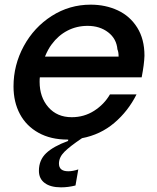

<svg xmlns="http://www.w3.org/2000/svg" viewBox="-20 -588 675 824"><path d="M151 -256Q150 -250 150 -237Q150 -171 187.5 -128Q225 -85 288 -85Q341 -85 384 -112.5Q427 -140 452 -183H566Q530 -111 470.5 -60.5Q411 -10 332 5Q280 40 256.5 63.5Q233 87 233 114Q233 147 273 147Q293 147 316 139L304 208Q273 216 242 216Q197 216 172 197.5Q147 179 147 145Q147 99 178 69.5Q209 40 272 17L273 11H269Q198 11 145.5 -18Q93 -47 65.5 -98.5Q38 -150 38 -217Q38 -309 82 -390Q126 -471 202 -519.5Q278 -568 369 -568Q433 -568 485.5 -543.5Q538 -519 569 -469.5Q600 -420 600 -349Q599 -313 588 -256ZM173 -345H489Q489 -365 484 -376Q480 -422 444 -449.5Q408 -477 356 -477Q309 -477 269.5 -456.5Q230 -436 202 -398Q186 -377 173 -345Z"/></svg>

Font: Open Sauce One Medium Italic
Style: Regular
Weight: 500
Italic angle: -10°
Designer: Alfredo Marco Pradil
Foundry: Creative Sauce Fz LLC
Version: Version 1.477